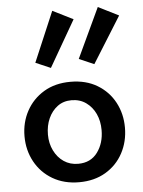

<svg xmlns="http://www.w3.org/2000/svg" viewBox="-57 -861 682 916"><g transform="rotate(-5 284.5 -403.0)"><path d="M285 10Q213 10 158.5 -22Q104 -54 74 -109Q44 -164 44 -231Q44 -297 73.5 -351.5Q103 -406 157 -438.5Q211 -471 285 -471Q359 -471 413 -438.5Q467 -406 496 -351.5Q525 -297 525 -231Q525 -164 495.5 -109Q466 -54 412 -22Q358 10 285 10ZM288 -78Q348 -78 380.5 -122Q413 -166 413 -229Q413 -272 397 -306.5Q381 -341 351.5 -362Q322 -383 282 -383Q243 -383 215 -362Q187 -341 171.5 -306.5Q156 -272 156 -229Q156 -187 173 -152.5Q190 -118 219.5 -98Q249 -78 288 -78ZM198 -545 126 -576 228 -816 326 -767ZM406 -545 334 -576 446 -815 544 -766Z"/></g></svg>

Font: Alata
Style: Regular
Weight: 400
Designer: Spyros Zevelakis, Eben Sorkin
Foundry: Spyros Zevelakis
Version: Version 1.005; ttfautohint (v1.8.4.7-5d5b)